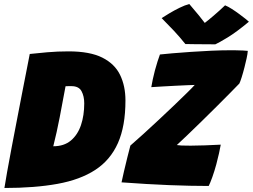

<svg xmlns="http://www.w3.org/2000/svg" viewBox="-20 -918 1258 955"><path d="M2 17Q6 -9.5 15.5 -63.2Q25 -117 38.2 -186Q51.5 -255 65.5 -328.2Q79.5 -401.5 92.5 -468Q105.5 -534.5 115 -582.8Q124.5 -631 128 -649.5Q163 -653.5 214.5 -658Q266 -662.5 321 -662.5Q427 -662.5 488.8 -631.5Q550.5 -600.5 577.2 -545.5Q604 -490.5 604 -418Q604 -290.5 566.5 -206.2Q529 -122 454 -73Q379 -24 266 -3.5Q153 17 2 17ZM245 -190.5Q298.5 -190.5 332.5 -219Q366.5 -247.5 382.8 -295.8Q399 -344 399 -404Q399 -439.5 385.5 -464.5Q372 -489.5 335.5 -489.5Q328 -489.5 319.5 -489.5Q311 -489.5 306 -489Q292 -412 277.2 -335.8Q262.5 -259.5 245 -190.5ZM1018 7Q929.5 7 821.5 2.8Q713.5 -1.5 584.5 -11Q588.5 -30.5 596.5 -65Q604.5 -99.5 613.5 -135.5Q622.5 -171.5 628.5 -194Q656 -217.5 693.2 -251.5Q730.5 -285.5 770.5 -322.8Q810.5 -360 847 -395Q883.5 -430 910.8 -456.8Q938 -483.5 948.5 -495.5Q937 -495.5 911.5 -494.2Q886 -493 853.8 -491.5Q821.5 -490 789.5 -488Q757.5 -486 732.5 -484.5Q735 -500.5 740 -523.8Q745 -547 750.5 -567.5Q757 -591 763.5 -612Q770 -633 775.5 -647Q797 -649.5 838.5 -653Q880 -656.5 930.8 -660Q981.5 -663.5 1032.2 -665.8Q1083 -668 1123 -668Q1136 -668 1154 -667.8Q1172 -667.5 1188.5 -666.8Q1205 -666 1212.5 -665Q1211.5 -649.5 1206.5 -627.2Q1201.5 -605 1196 -583Q1189 -555.5 1181.8 -532.8Q1174.5 -510 1170.5 -502.5Q1155 -486.5 1125 -456Q1095 -425.5 1057.5 -388.2Q1020 -351 981.8 -313.5Q943.5 -276 911 -245Q878.5 -214 859.5 -196.5Q868.5 -195 883 -194.2Q897.5 -193.5 928 -193.5Q960.5 -193.5 999.5 -195Q1038.5 -196.5 1078 -198.5Q1075.5 -183 1069.5 -156Q1063.5 -129 1056 -101Q1047 -67.5 1035.8 -36.2Q1024.5 -5 1018 7ZM1099.5 -891.5Q1114.5 -885.5 1133.2 -873.5Q1152 -861.5 1170.2 -848Q1188.5 -834.5 1201.8 -823.8Q1215 -813 1218 -810Q1155.5 -758 1111.8 -731.5Q1068 -705 1051 -697.5Q1039 -697.5 1010.8 -697.8Q982.5 -698 952 -698.2Q921.5 -698.5 902 -699Q874 -734 845.2 -764.8Q816.5 -795.5 784 -828Q798 -837 822 -851.5Q846 -866 873 -879.2Q900 -892.5 921.5 -898Q948 -867.5 968.5 -842.2Q989 -817 998.5 -804Q1012 -814 1042.5 -840Q1073 -866 1099.5 -891.5Z"/></svg>

Font: Grandstander Black
Style: Italic
Weight: 900
Italic angle: -15°
Designer: Tyler Finck
Foundry: Etcetera Type Co
Version: Version 1.200; ttfautohint (v1.8.3)